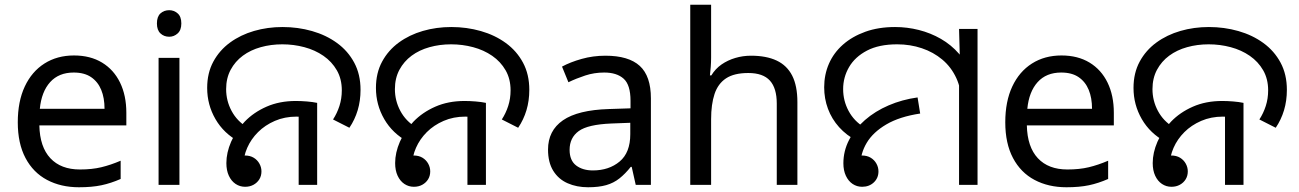

<svg xmlns="http://www.w3.org/2000/svg" viewBox="-20 -780 5482 810"><path d="M292 -546Q361 -546 410.5 -516Q460 -486 486.5 -431.5Q513 -377 513 -304V-251H146Q148 -160 192.5 -112.5Q237 -65 317 -65Q368 -65 407.5 -74.5Q447 -84 489 -102V-25Q448 -7 408 1.5Q368 10 313 10Q237 10 178.5 -21Q120 -52 87.5 -113.5Q55 -175 55 -264Q55 -352 84.5 -415Q114 -478 167.5 -512Q221 -546 292 -546ZM291 -474Q228 -474 191.5 -433.5Q155 -393 148 -321H421Q421 -367 407 -401Q393 -435 364.5 -454.5Q336 -474 291 -474Z M737 -536V0H649V-536ZM694 -737Q714 -737 729.5 -723.5Q745 -710 745 -681Q745 -653 729.5 -639Q714 -625 694 -625Q672 -625 657 -639Q642 -653 642 -681Q642 -710 657 -723.5Q672 -737 694 -737Z M989 -182Q924 -217 889 -277.5Q854 -338 854 -409Q854 -472 880 -520Q906 -568 950.5 -600.5Q995 -633 1052 -649.5Q1109 -666 1172 -666Q1237 -666 1296.5 -649Q1356 -632 1402 -598.5Q1448 -565 1474.5 -515.5Q1501 -466 1501 -401Q1501 -355 1489 -315Q1477 -275 1454 -241L1385 -276Q1402 -302 1412 -333Q1422 -364 1422 -399Q1422 -447 1401 -483.5Q1380 -520 1344.5 -544.5Q1309 -569 1264 -581Q1219 -593 1171 -593Q1123 -593 1080 -581Q1037 -569 1004.5 -545Q972 -521 953 -485.5Q934 -450 934 -404Q934 -355 957 -312Q980 -269 1023 -243L989 -182ZM1014 8Q992 8 974 -4Q956 -16 945.5 -38.5Q935 -61 935 -92Q935 -136 955 -182Q975 -228 1012.5 -267Q1050 -306 1104.5 -330Q1159 -354 1228 -354Q1250 -354 1274.5 -352Q1299 -350 1318 -346V0H1240V-310L1285 -283Q1270 -286 1256.5 -287Q1243 -288 1231 -288Q1181 -288 1139.5 -270Q1098 -252 1068.5 -222.5Q1039 -193 1023 -156.5Q1007 -120 1007 -84Q1007 -69 1014 -56.5Q1021 -44 1029 -33L971 -96Q973 -106 979.5 -112Q986 -118 995 -121Q1004 -124 1013 -124Q1035 -124 1050.5 -114.5Q1066 -105 1074.5 -89.5Q1083 -74 1083 -57Q1083 -38 1074 -23.5Q1065 -9 1049.5 -0.5Q1034 8 1014 8Z M1701 -182Q1636 -217 1601 -277.5Q1566 -338 1566 -409Q1566 -472 1592 -520Q1618 -568 1662.5 -600.5Q1707 -633 1764 -649.5Q1821 -666 1884 -666Q1949 -666 2008.5 -649Q2068 -632 2114 -598.5Q2160 -565 2186.5 -515.5Q2213 -466 2213 -401Q2213 -355 2201 -315Q2189 -275 2166 -241L2097 -276Q2114 -302 2124 -333Q2134 -364 2134 -399Q2134 -447 2113 -483.5Q2092 -520 2056.5 -544.5Q2021 -569 1976 -581Q1931 -593 1883 -593Q1835 -593 1792 -581Q1749 -569 1716.5 -545Q1684 -521 1665 -485.5Q1646 -450 1646 -404Q1646 -355 1669 -312Q1692 -269 1735 -243L1701 -182ZM1726 8Q1704 8 1686 -4Q1668 -16 1657.5 -38.5Q1647 -61 1647 -92Q1647 -136 1667 -182Q1687 -228 1724.5 -267Q1762 -306 1816.5 -330Q1871 -354 1940 -354Q1962 -354 1986.5 -352Q2011 -350 2030 -346V0H1952V-310L1997 -283Q1982 -286 1968.5 -287Q1955 -288 1943 -288Q1893 -288 1851.5 -270Q1810 -252 1780.5 -222.5Q1751 -193 1735 -156.5Q1719 -120 1719 -84Q1719 -69 1726 -56.5Q1733 -44 1741 -33L1683 -96Q1685 -106 1691.5 -112Q1698 -118 1707 -121Q1716 -124 1725 -124Q1747 -124 1762.5 -114.5Q1778 -105 1786.5 -89.5Q1795 -74 1795 -57Q1795 -38 1786 -23.5Q1777 -9 1761.5 -0.5Q1746 8 1726 8Z M2534 -545Q2632 -545 2679 -502Q2726 -459 2726 -365V0H2662L2645 -76H2641Q2618 -47 2593.5 -27.5Q2569 -8 2537.5 1Q2506 10 2461 10Q2413 10 2374.5 -7Q2336 -24 2314 -59.5Q2292 -95 2292 -149Q2292 -229 2355 -272.5Q2418 -316 2549 -320L2640 -323V-355Q2640 -422 2611 -448Q2582 -474 2529 -474Q2487 -474 2449 -461.5Q2411 -449 2378 -433L2351 -499Q2386 -518 2434 -531.5Q2482 -545 2534 -545ZM2560 -259Q2460 -255 2421.5 -227Q2383 -199 2383 -148Q2383 -103 2410.5 -82Q2438 -61 2481 -61Q2549 -61 2594 -98.5Q2639 -136 2639 -214V-262Z M2980 -537Q2980 -518 2978.5 -498Q2977 -478 2975 -462H2981Q2998 -490 3024 -508Q3050 -526 3082 -535.5Q3114 -545 3148 -545Q3213 -545 3256.5 -524.5Q3300 -504 3322 -461Q3344 -418 3344 -349V0H3257V-343Q3257 -408 3228 -440Q3199 -472 3137 -472Q3077 -472 3043 -449.5Q3009 -427 2994.5 -383.5Q2980 -340 2980 -277V0H2892V-760H2980Z M3595 -186Q3551 -209 3520 -243.5Q3489 -278 3473 -321Q3457 -364 3457 -412Q3457 -465 3477 -511Q3497 -557 3536 -591.5Q3575 -626 3630.5 -646Q3686 -666 3756 -666Q3807 -666 3856.5 -653.5Q3906 -641 3949.5 -616Q3993 -591 4026.5 -552.5Q4060 -514 4079 -463Q4098 -412 4098 -347L4036 -344Q4036 -404 4014.5 -450.5Q3993 -497 3955.5 -528.5Q3918 -560 3869 -576.5Q3820 -593 3765 -593Q3688 -593 3637.5 -566.5Q3587 -540 3562 -497Q3537 -454 3537 -404Q3537 -355 3560 -312Q3583 -269 3626 -243L3595 -186ZM4026 -471 4030 -511 4026 -658H4104V0H4026ZM3617 8Q3595 8 3577 -4Q3559 -16 3548.5 -38.5Q3538 -61 3538 -91Q3538 -143 3562 -189.5Q3586 -236 3629 -273.5Q3672 -311 3729 -335.5Q3786 -360 3851 -369L3862 -301Q3775 -288 3719 -255Q3663 -222 3636.5 -177.5Q3610 -133 3610 -84Q3610 -70 3616.5 -56Q3623 -42 3631 -30L3552 -64Q3552 -93 3570.5 -108.5Q3589 -124 3616 -124Q3638 -124 3653.5 -114.5Q3669 -105 3677.5 -89.5Q3686 -74 3686 -57Q3686 -29 3666.5 -10.5Q3647 8 3617 8Z M4458 -546Q4527 -546 4576.5 -516Q4626 -486 4652.5 -431.5Q4679 -377 4679 -304V-251H4312Q4314 -160 4358.5 -112.5Q4403 -65 4483 -65Q4534 -65 4573.5 -74.5Q4613 -84 4655 -102V-25Q4614 -7 4574 1.5Q4534 10 4479 10Q4403 10 4344.5 -21Q4286 -52 4253.5 -113.5Q4221 -175 4221 -264Q4221 -352 4250.5 -415Q4280 -478 4333.5 -512Q4387 -546 4458 -546ZM4457 -474Q4394 -474 4357.5 -433.5Q4321 -393 4314 -321H4587Q4587 -367 4573 -401Q4559 -435 4530.5 -454.5Q4502 -474 4457 -474Z M4897 -182Q4832 -217 4797 -277.5Q4762 -338 4762 -409Q4762 -472 4788 -520Q4814 -568 4858.5 -600.5Q4903 -633 4960 -649.5Q5017 -666 5080 -666Q5145 -666 5204.5 -649Q5264 -632 5310 -598.5Q5356 -565 5382.5 -515.5Q5409 -466 5409 -401Q5409 -355 5397 -315Q5385 -275 5362 -241L5293 -276Q5310 -302 5320 -333Q5330 -364 5330 -399Q5330 -447 5309 -483.5Q5288 -520 5252.5 -544.5Q5217 -569 5172 -581Q5127 -593 5079 -593Q5031 -593 4988 -581Q4945 -569 4912.5 -545Q4880 -521 4861 -485.5Q4842 -450 4842 -404Q4842 -355 4865 -312Q4888 -269 4931 -243L4897 -182ZM4922 8Q4900 8 4882 -4Q4864 -16 4853.5 -38.5Q4843 -61 4843 -92Q4843 -136 4863 -182Q4883 -228 4920.5 -267Q4958 -306 5012.5 -330Q5067 -354 5136 -354Q5158 -354 5182.5 -352Q5207 -350 5226 -346V0H5148V-310L5193 -283Q5178 -286 5164.5 -287Q5151 -288 5139 -288Q5089 -288 5047.5 -270Q5006 -252 4976.5 -222.5Q4947 -193 4931 -156.5Q4915 -120 4915 -84Q4915 -69 4922 -56.5Q4929 -44 4937 -33L4879 -96Q4881 -106 4887.5 -112Q4894 -118 4903 -121Q4912 -124 4921 -124Q4943 -124 4958.5 -114.5Q4974 -105 4982.5 -89.5Q4991 -74 4991 -57Q4991 -38 4982 -23.5Q4973 -9 4957.5 -0.5Q4942 8 4922 8Z"/></svg>

Font: loriya15
Style: Book
Weight: 400
Designer: Jelle Bosma - Monotype Design Team
Foundry: Monotype Imaging Inc.
Version: Version 2.003